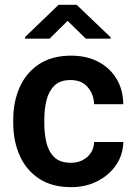

<svg xmlns="http://www.w3.org/2000/svg" viewBox="-20 -770 561 800"><path d="M274.9 -91.8Q315.9 -91.8 343.3 -115.7Q370.6 -139.6 372.1 -178.2H493.7Q492.7 -124.5 463.4 -82Q434.1 -39.6 385.5 -14.9Q336.9 9.8 276.9 9.8Q195.8 9.8 142.1 -26.1Q88.4 -62 61.8 -122.3Q35.2 -182.6 35.2 -256.3V-272Q35.2 -345.7 61.8 -406Q88.4 -466.3 142.1 -502.2Q195.8 -538.1 276.4 -538.1Q340.3 -538.1 388.9 -512.9Q437.5 -487.8 465.1 -442.4Q492.7 -397 493.7 -335.9H372.1Q370.6 -377.9 345.2 -407.2Q319.8 -436.5 273.9 -436.5Q230 -436.5 206.3 -412.8Q182.6 -389.2 173.6 -351.6Q164.6 -314 164.6 -272V-256.3Q164.6 -213.9 173.3 -176.3Q182.1 -138.7 206.1 -115.2Q230 -91.8 274.9 -91.8ZM299.3 -750 440.9 -614.7V-608.9H337.4L261.7 -683.1L186.5 -608.9H84.5V-615.7L224.1 -750Z"/></svg>

Font: Vazirmatn RD UI SemiBold
Style: Regular
Weight: 600
Designer: Saber Rastikerdar
Foundry: Saber Rastikerdar
Version: Version 33.003